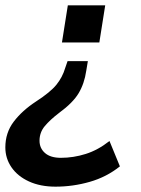

<svg xmlns="http://www.w3.org/2000/svg" viewBox="-49 -509 528 719"><path d="M183 -350 205 -489H345L323 -350ZM159 190Q102 190 59.5 170.5Q17 151 -6 117.5Q-29 84 -29 43Q-29 -12 2.5 -53.5Q34 -95 86 -129Q140 -164 162.5 -192Q185 -220 195 -254L204 -280H280L274 -244Q267 -196 245.5 -160Q224 -124 172 -86Q138 -60 118.5 -36.5Q99 -13 99 18Q99 46 119.5 64Q140 82 179 82Q226 82 272 67.5Q318 53 361 19L400 114Q350 154 287 172Q224 190 159 190Z"/></svg>

Font: Nunito Sans
Style: Bold Italic
Weight: 700
Italic angle: -9°
Designer: Vernon Adams
Foundry: Vernon Adams
Version: Version 3.006; ttfautohint (v1.8.3)